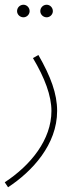

<svg xmlns="http://www.w3.org/2000/svg" viewBox="-30 -560 339 810"><path d="M167 -487C181 -487 193 -499 193 -513C193 -528 181 -540 167 -540C152 -540 140 -528 140 -513C140 -499 152 -487 167 -487ZM69 -487C83 -487 95 -499 95 -513C95 -528 83 -540 69 -540C54 -540 42 -528 42 -513C42 -499 54 -487 69 -487ZM4 230C106 163 211 50 211 -92C211 -165 184 -237 132 -328L109 -315C159 -231 187 -156 187 -92C187 29 100 137 -10 209Z"/></svg>

Font: Noto Sans Arabic UI Cn Th
Style: Regular
Weight: 100
Width: 3
Designer: Monotype Design Team, Nadine Chahine and Nizar Qandah
Foundry: Monotype Imaging Inc.
Version: Version 2.010